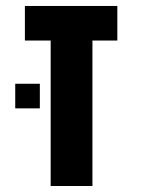

<svg xmlns="http://www.w3.org/2000/svg" viewBox="-20 -620 483 640"><path d="M148.9 -484.9H63V-600.1H371.1V-484.9H288.1V0H148.9ZM30.8 -340.8H112.8V-258.8H30.8Z"/></svg>

Font: Miedinger*
Style: Bold
Weight: 700
Version: Version 001.000